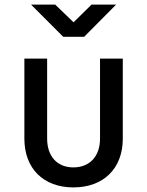

<svg xmlns="http://www.w3.org/2000/svg" viewBox="-20 -805 640 835"><path d="M255 -645H346L485 -785H378L300 -708L220 -785H115ZM299 10C429 10 514 -71 514 -202V-550H415V-202C415 -125 370 -77 299 -77C229 -77 185 -125 185 -202V-550H86V-202C86 -72 169 10 299 10Z"/></svg>

Font: JetBrains Mono Medium
Style: Regular
Weight: 436
Monospace: yes
Designer: Philipp Nurullin, Konstantin Bulenkov
Foundry: JetBrains
Version: Version 2.305